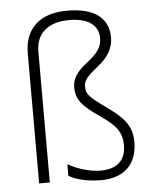

<svg xmlns="http://www.w3.org/2000/svg" viewBox="-54 -811 692 866"><g transform="rotate(-5 291.5 -377.5)"><path d="M469.2 -627C469.2 -716.8 404.8 -765.1 282.2 -765.1C159.2 -765.1 88.9 -701.7 88.9 -588.9V0H137.2V-592.8C137.2 -675.3 192.9 -722.2 287.1 -722.2C373 -722.2 419.9 -688.5 419.9 -627.9C419.9 -590.3 400.4 -561.5 352.1 -524.4C303.7 -486.8 284.2 -457 284.2 -418C284.2 -361.8 310.5 -331.5 393.1 -274.9C464.8 -226.1 484.9 -192.4 484.9 -138.2C484.9 -69.3 444.3 -33.2 370.1 -33.2C325.2 -33.2 265.6 -50.3 223.1 -75.2V-22.9C253.9 -3.4 308.1 9.8 370.1 9.8C473.1 9.8 533.2 -48.3 533.2 -149.9C533.2 -171.9 529.8 -191.4 522.5 -209C507.8 -243.7 483.9 -271 415 -319.8C394 -334.5 377.4 -347.2 365.2 -357.9C341.3 -379.4 333 -390.1 333 -418.9C333 -431.6 337.9 -443.8 347.7 -456.1C356.9 -467.8 375 -483.9 401.4 -504.9C446.8 -541 469.2 -581.5 469.2 -627Z"/></g></svg>

Font: Open Sans 300
Style: Regular
Weight: 300
Foundry: Ascender Corporation
Version: Version 1.100;PS 001.100;hotconv 1.0.88;makeotf.lib2.5.64775